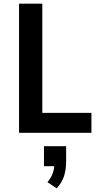

<svg xmlns="http://www.w3.org/2000/svg" viewBox="-20 -725 560 1048"><path d="M84 0V-705H211V-109H479V0ZM289 303 239 269Q258 248 267.5 221.5Q277 195 277 168L299 182H220V73H341V156Q341 200 329.5 236.5Q318 273 289 303Z"/></svg>

Font: Nunito Sans 7pt Condensed
Style: Bold
Weight: 700
Width: 3
Designer: Vernon Adams
Foundry: Vernon Adams
Version: Version 3.101;gftools[0.9.27]